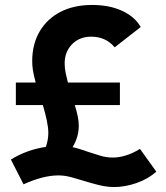

<svg xmlns="http://www.w3.org/2000/svg" viewBox="-20 -734 669 775"><path d="M44 -310V-401H124Q116 -431 113 -450Q110 -469 110 -487Q110 -556 140 -607Q170 -658 224 -686Q278 -714 352 -714Q421 -714 472.5 -690.5Q524 -667 548 -625L443 -543Q407 -586 348 -586Q301 -586 271 -555.5Q241 -525 241 -478Q241 -459 245 -439.5Q249 -420 254 -401H464V-310H282Q289 -287 293.5 -266Q298 -245 298 -227Q298 -181 273 -140Q297 -135 339 -120Q360 -113 385 -105.5Q410 -98 436 -98Q460 -98 488 -106.5Q516 -115 545 -133L611 -41Q577 -11 530.5 5Q484 21 441 21Q410 21 375 12Q340 3 318 -4Q299 -10 270.5 -18Q242 -26 216 -26Q184 -26 148 -16.5Q112 -7 75 10L24 -90Q89 -130 165 -141Q175 -169 175 -197Q175 -219 169 -247.5Q163 -276 153 -310Z"/></svg>

Font: Lexend Deca SemiBold
Style: Regular
Weight: 600
Designer: Bonnie Shaver-Troup, Thomas Jockin
Foundry: Lexend
Version: Version 1.008; ttfautohint (v1.8.4.7-5d5b)